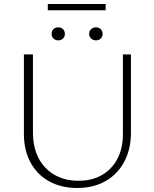

<svg xmlns="http://www.w3.org/2000/svg" viewBox="-20 -929 769 956"><path d="M364 7Q285 7 225 -26Q165 -59 132 -120Q99 -181 99 -262V-658H144V-270Q144 -197 171.5 -143Q199 -89 250.5 -59Q302 -29 371 -29Q439 -29 488.5 -58Q538 -87 565 -139Q592 -191 592 -261V-658H632V-269Q632 -186 598.5 -123.5Q565 -61 505 -27Q445 7 364 7ZM270 -728Q256 -728 246.5 -737Q237 -746 237 -760Q237 -775 246.5 -784Q256 -793 270 -793Q284 -793 293.5 -784Q303 -775 303 -760Q303 -746 293.5 -737Q284 -728 270 -728ZM458 -728Q444 -728 434 -737Q424 -746 424 -760Q424 -775 434 -784Q444 -793 458 -793Q472 -793 481.5 -784Q491 -775 491 -760Q491 -746 481.5 -737Q472 -728 458 -728ZM218 -878V-909H506V-878Z"/></svg>

Font: Ysabeau Office ExtraLight
Style: Regular
Weight: 250
Designer: Christian Thalmann (Catharsis Fonts)
Version: Version 2.001;gftools[0.9.30]; featfreeze: tnum,lnum,ss02